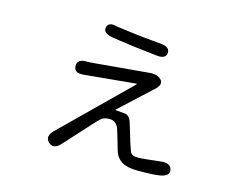

<svg xmlns="http://www.w3.org/2000/svg" viewBox="-94 -767 1188 954"><g transform="rotate(15 500.0 -289.5)"><path d="M283 15Q250 51 222 25Q195 -2 229 -36L566 -367Q570 -371 565 -371L300 -346Q251 -341 250 -377Q249 -414 297 -413Q313 -413 336 -415L617 -440Q655 -443 675 -422Q695 -400 659 -368L500 -221Q496 -218 501 -217Q523 -215 547 -213Q573 -211 584 -171Q591 -148 598 -125L611 -82Q618 -60 626 -38Q633 -18 666 -18Q689 -18 711 -21L785 -29Q831 -34 839 -2Q846 30 798 39Q769 45 681 45Q630 45 601 28Q572 11 561 -26L541 -95Q534 -118 530 -130.5Q526 -143 514.5 -155Q503 -167 481 -167Q453 -167 438 -153Q421 -137 406 -120ZM676 -558Q673 -526 625 -532L511 -545Q400 -560 386 -563Q339 -573 346 -603Q354 -633 400 -620Q405 -619 499 -607Q522 -604 545 -602L632 -594Q679 -589 676 -558Z"/></g></svg>

Font: Resource Han Rounded JP Normal
Style: Regular
Weight: 350
Designer: Cyano Hao (round all glyphs); Ryoko NISHIZUKA 西塚涼子 (kana, bopomofo & ideographs); Paul D. Hunt (Latin, Greek & Cyrillic)
Foundry: Cyano Hao
Version: 0.990